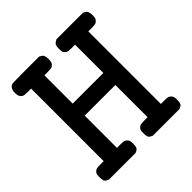

<svg xmlns="http://www.w3.org/2000/svg" viewBox="-167 -736 859 859"><g transform="rotate(-45 262.5 -306.0)"><path d="M39 -1Q26 -6 21.5 -12.5Q17 -19 17 -38Q17 -55 19 -59Q24 -68 33 -73Q40 -76 60 -76H81V-535H60Q40 -535 33 -538Q16 -546 16 -571Q16 -602 36 -609Q41 -611 125 -611H208Q218 -605 221 -603Q224 -601 227 -593.5Q230 -586 230 -573Q230 -558 227 -552Q222 -543 213 -538Q206 -535 186 -535H165V-356H359V-535H338Q318 -535 311 -538Q302 -543 297 -552Q295 -556 295 -573Q295 -592 299.5 -598Q304 -604 317 -611H486Q496 -605 499 -603Q502 -601 505 -593.5Q508 -586 508 -573Q508 -558 505 -552Q500 -543 491 -538Q484 -535 464 -535H443V-76H464Q484 -76 491 -73Q500 -68 505 -59Q508 -53 508 -38Q508 -20 503.5 -13Q499 -6 486 -1H317Q304 -6 299.5 -12.5Q295 -19 295 -38Q295 -55 297 -59Q302 -68 311 -73Q318 -76 338 -76H359V-280H165V-76H186Q206 -76 213 -73Q222 -68 227 -59Q230 -53 230 -38Q230 -20 225.5 -13Q221 -6 208 -1Z"/></g></svg>

Font: KaTeX_Typewriter
Style: Regular
Weight: 400
Version: Version 1.1; ttfautohint (v1.3)